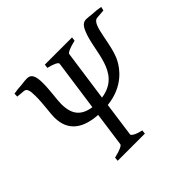

<svg xmlns="http://www.w3.org/2000/svg" viewBox="-150 -809 988 988"><g transform="rotate(-45 343.5 -315.0)"><path d="M198 -554C198 -601 190 -630 156 -630C147 -630 134 -629 112 -626L84 -624C74 -622 65 -621 56 -620L55 -599L100 -595C118 -593 124 -577 124 -534C124 -476 114 -418 114 -389C114 -284 186 -244 283 -238L257 -51C256 -43 236 -32 189 -21L187 0H385L387 -21C338 -32 328 -46 328 -50V-51L354 -239C478 -252 531 -330 549 -364C592 -443 585 -589 632 -595L682 -599L687 -620C679 -621 670 -622 660 -624L632 -626C614 -628 597 -630 588 -630C570 -630 556 -622 543 -593C495 -487 525 -311 360 -287L399 -564C400 -572 420 -583 467 -594L470 -615H272L269 -594C307 -585 329 -574 329 -565V-564L290 -287C223 -297 188 -332 188 -412C188 -444 198 -501 198 -554Z"/></g></svg>

Font: Temporarium
Style: Italic
Weight: 400
Italic angle: -7°
Version: Version 1.1